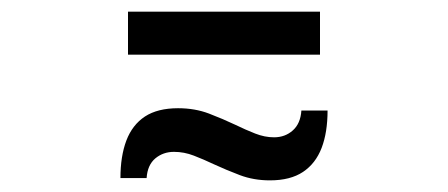

<svg xmlns="http://www.w3.org/2000/svg" viewBox="-20 -1094 770 330"><path d="M444 -784Q416 -784 392.2 -793Q368.5 -802 348 -811.5Q330 -820 313.2 -826.5Q296.5 -833 279 -833Q260.5 -833 247 -821.8Q233.5 -810.5 232 -788H187Q187 -825.5 197.2 -852.5Q207.5 -879.5 229.2 -893.8Q251 -908 286 -908Q315 -908 339.2 -898.8Q363.5 -889.5 384.5 -879.5Q402 -871 418.5 -864.5Q435 -858 451 -858Q470 -858 483.2 -869.8Q496.5 -881.5 498 -904H543Q543 -866.5 532.8 -839.8Q522.5 -813 500.8 -798.5Q479 -784 444 -784ZM200 -1000V-1074H530V-1000Z"/></svg>

Font: Undotted
Style: Regular
Weight: 400
Designer: Delve Withrington, Dave Bailey, Thomas Jockin
Foundry: Delve Fonts LLC
Version: Version 4.000